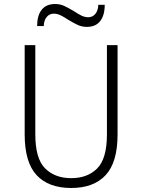

<svg xmlns="http://www.w3.org/2000/svg" viewBox="-20 -925 709 957"><path d="M103 -255V-700H156V-256Q156 -134 205 -85.5Q254 -37 335 -37Q416 -37 464.5 -85.5Q513 -134 513 -256V-700H566V-255Q566 -116 506.5 -52Q447 12 335 12Q222 12 162.5 -52Q103 -116 103 -255ZM319 -827Q297 -842 280.5 -849.5Q264 -857 248 -857Q227 -857 213 -840.5Q199 -824 198 -795H165Q165 -847 187.5 -876Q210 -905 255 -905Q279 -905 299 -896Q319 -887 349 -869Q371 -854 387.5 -846.5Q404 -839 420 -839Q441 -839 455 -855.5Q469 -872 470 -901H502Q502 -849 479.5 -820Q457 -791 413 -791Q389 -791 369 -800Q349 -809 319 -827Z"/></svg>

Font: Overpass ExtraLight
Style: Regular
Weight: 200
Designer: Delve Withrington, Thomas Jockin
Foundry: Delve Fonts
Version: Version 3.000;DELV;Overpass